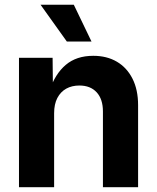

<svg xmlns="http://www.w3.org/2000/svg" viewBox="-20 -775 650 795"><path d="M204.1 -306.2V0H58.6V-535.6H197.8L199.2 -400.4H185.5Q208 -468.8 252.2 -506.3Q296.4 -543.9 366.2 -543.9Q422.4 -543.9 463.9 -519.5Q505.4 -495.1 528.6 -449.2Q551.8 -403.3 551.8 -339.4V0H406.2V-313.5Q406.2 -364.3 380.4 -392.6Q354.5 -420.9 308.6 -420.9Q277.8 -420.9 254.4 -408Q231 -395 217.5 -369.4Q204.1 -343.8 204.1 -306.2ZM256.8 -603 147.9 -755.4H285.6L358.9 -603Z"/></svg>

Font: Inter 20pt
Style: Bold
Weight: 700
Version: Version 4.001;git-66647c0bb